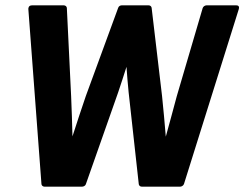

<svg xmlns="http://www.w3.org/2000/svg" viewBox="-20 -686 914 718"><path d="M135 2C135 7 140 12 146 12H287C292 12 299 9 301 3L422 -341C433 -373 443 -405 453 -436C455 -405 458 -373 461 -341L499 3C500 8 504 12 510 12H654C659 12 666 8 668 2L873 -652C877 -666 866 -666 863 -666H752C747 -666 740 -662 738 -656L641 -326C628 -276 614 -227 600 -175C596 -226 591 -277 586 -327L547 -657C546 -662 542 -666 536 -666H435C430 -666 424 -663 422 -657L301 -327C284 -277 267 -226 251 -176C250 -226 248 -276 246 -326L230 -656C230 -661 225 -666 219 -666H100C86 -666 86 -655 86 -652Z"/></svg>

Font: Falling Sky
Style: BdObl
Weight: 700
Designer: Paul D. Hunt
Foundry: Adobe Systems Incorporated
Version: Version 1.02